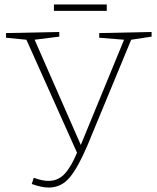

<svg xmlns="http://www.w3.org/2000/svg" viewBox="-20 -837 707 865"><path d="M663 -693V-672L571 -658L374 -182Q332 -83 294 -37.5Q256 8 199 8Q169 8 123 -8L132 -36Q171 -22 198 -22Q242 -22 271.5 -54Q301 -86 327 -149L99 -658L7 -667V-688L247 -693V-672L136 -658L344 -184L539 -658L427 -667V-688ZM223 -817H461V-788H223Z"/></svg>

Font: Bitter Pro ExtraLight
Style: Regular
Weight: 275
Designer: Sol Matas, and Bitter project Authors
Foundry: Sol Matas
Version: Version 1.010